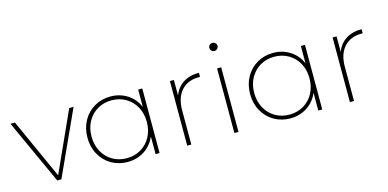

<svg xmlns="http://www.w3.org/2000/svg" viewBox="-69 -1104 3008 1490"><g transform="rotate(-15 1435.0 -358.5)"><path d="M512 -519 275 0H242L5 -519H41L259 -37L477 -519Z M1064 -519V0H1032V-142Q1003 -74 943.5 -35.5Q884 3 808 3Q737 3 679 -30.5Q621 -64 587.5 -124Q554 -184 554 -260Q554 -336 587.5 -396Q621 -456 679 -489.5Q737 -523 808 -523Q883 -523 942.5 -485Q1002 -447 1031 -380V-519ZM1031 -260Q1031 -328 1002 -380.5Q973 -433 922.5 -462.5Q872 -492 809 -492Q746 -492 695.5 -462.5Q645 -433 616 -380.5Q587 -328 587 -260Q587 -192 616 -139Q645 -86 695.5 -56.5Q746 -27 809 -27Q872 -27 922.5 -56.5Q973 -86 1002 -139Q1031 -192 1031 -260Z M1520 -523V-490H1511Q1421 -490 1370 -433Q1319 -376 1319 -276V0H1286V-519H1318V-394Q1341 -456 1392.5 -489.5Q1444 -523 1520 -523Z M1665 -519H1698V0H1665ZM1648 -687Q1648 -701 1657.5 -710.5Q1667 -720 1681 -720Q1694 -720 1704 -710.5Q1714 -701 1714 -688Q1714 -675 1704 -665Q1694 -655 1681 -655Q1668 -655 1658 -664.5Q1648 -674 1648 -687Z M2371 -519V0H2339V-142Q2310 -74 2250.5 -35.5Q2191 3 2115 3Q2044 3 1986 -30.5Q1928 -64 1894.5 -124Q1861 -184 1861 -260Q1861 -336 1894.5 -396Q1928 -456 1986 -489.5Q2044 -523 2115 -523Q2190 -523 2249.5 -485Q2309 -447 2338 -380V-519ZM2338 -260Q2338 -328 2309 -380.5Q2280 -433 2229.5 -462.5Q2179 -492 2116 -492Q2053 -492 2002.5 -462.5Q1952 -433 1923 -380.5Q1894 -328 1894 -260Q1894 -192 1923 -139Q1952 -86 2002.5 -56.5Q2053 -27 2116 -27Q2179 -27 2229.5 -56.5Q2280 -86 2309 -139Q2338 -192 2338 -260Z M2827 -523V-490H2818Q2728 -490 2677 -433Q2626 -376 2626 -276V0H2593V-519H2625V-394Q2648 -456 2699.5 -489.5Q2751 -523 2827 -523Z"/></g></svg>

Font: Montserrat Alternates ExLight
Style: Regular
Weight: 275
Designer: Julieta Ulanovsky
Foundry: Julieta Ulanovsky
Version: Version 7.200